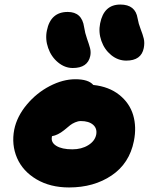

<svg xmlns="http://www.w3.org/2000/svg" viewBox="-20 -844 648 836"><path d="M529.8 -580.1Q493.7 -580.1 464.1 -604.2Q434.6 -628.4 421.4 -666Q408.2 -703.6 416 -742.2Q432.1 -824.2 503.9 -824.2Q569.8 -824.2 579.1 -764.2Q583 -741.2 592.3 -717.5Q601.6 -693.8 606 -675.8Q610.4 -657.7 606 -634.8Q595.2 -580.1 529.8 -580.1ZM296.9 -547.9Q262.2 -547.9 232.7 -572.3Q203.1 -596.7 189.7 -635Q176.3 -673.3 184.1 -710.9Q200.2 -792 274.9 -792Q336.9 -792 346.2 -726.1Q350.1 -700.2 358.9 -675.5Q367.7 -650.9 372.1 -634.3Q376.5 -617.7 373 -600.1Q361.8 -547.9 296.9 -547.9ZM280.8 -27.8Q198.7 -27.8 138.9 -63.2Q79.1 -98.6 54.2 -156.2Q29.3 -213.9 42 -279.8Q53.7 -336.9 96.4 -388.2Q139.2 -439.5 196.5 -469.2Q253.9 -499 308.1 -499Q365.2 -499 386.2 -474.1Q454.6 -466.8 499.5 -430.9Q544.4 -395 559.8 -343Q575.2 -291 563 -230Q543.5 -132.3 466.1 -80.1Q388.7 -27.8 280.8 -27.8ZM206.1 -249Q200.7 -224.1 225.1 -209Q249.5 -193.8 294.9 -193.8Q335 -193.8 364 -211.7Q393.1 -229.5 398.9 -257.8Q403.8 -284.7 385.3 -300.8Q366.7 -316.9 332 -316.9Q319.8 -316.9 307.1 -311.3Q294.4 -305.7 286.1 -299.3Q277.8 -293 258.8 -276.9Q231.9 -255.4 206.1 -251Z"/></svg>

Font: Shantell Sans Irregular
Style: Italic
Weight: 800
Italic angle: -11.31°
Designer: Stephen Nixon, Anya Danilova, Shantell Martin
Foundry: Arrow Type
Version: Version 1.006;[9816181b4]